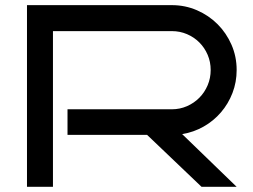

<svg xmlns="http://www.w3.org/2000/svg" viewBox="-20 -720 976 740"><path d="M892.1 0H756.8L546.9 -200.2H240.2V-298.8H642.1Q673.3 -298.8 700.7 -310.8Q728 -322.8 748.3 -343.3Q768.6 -363.8 780.3 -391.4Q792 -418.9 792 -450.2Q792 -481.4 780.3 -508.8Q768.6 -536.1 748.3 -556.4Q728 -576.7 700.7 -588.4Q673.3 -600.1 642.1 -600.1H184.1V0H84V-700.2H642.1Q693.8 -700.2 739.3 -680.4Q784.7 -660.6 818.6 -626.7Q852.5 -592.8 872.3 -547.4Q892.1 -502 892.1 -450.2Q892.1 -403.3 876 -361.6Q859.9 -319.8 831.5 -286.9Q803.2 -253.9 764.9 -232.2Q726.6 -210.4 682.1 -203.1Z"/></svg>

Font: Bruno Ace SC
Style: Regular
Weight: 400
Designer: Astigmatic (AOETI)
Foundry: Astigmatic (AOETI)
Version: Version 1.000